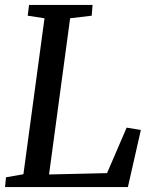

<svg xmlns="http://www.w3.org/2000/svg" viewBox="-20 -763 615 783"><path d="M0.5 0 4.5 -40 75.5 -52.5 161.5 -688.5 93 -699 98.5 -743H357.5L354 -699L266 -688.5L180 -51.5L416.5 -57L496.5 -242.5L554.5 -233L501.5 0Z"/></svg>

Font: Merriweather Light 18pt
Style: Italic
Weight: 400
Italic angle: -7.8°
Version: Version 2.101